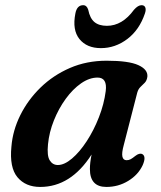

<svg xmlns="http://www.w3.org/2000/svg" viewBox="-20 -709 619 740"><path d="M457 -150Q448.5 -119 451.8 -105.2Q455 -91.5 468 -91.5Q476.5 -91.5 483.8 -95.5Q491 -99.5 501.5 -108Q517.5 -120.5 528.5 -115Q544.5 -106 530 -72.5Q512.5 -35 474.2 -11.8Q436 11.5 390 11.5Q326.5 11.5 326.5 -57.5Q326.5 -69.5 328 -82.8Q329.5 -96 333 -113.5Q253 11.5 135 11.5Q78.5 11.5 47.2 -26Q16 -63.5 24 -144Q29 -206 58.2 -265Q87.5 -324 136.2 -371.5Q185 -419 249.5 -447Q314 -475 391 -475Q476 -475 513.2 -458Q550.5 -441 548 -413.5Q546 -398.5 538 -390.2Q530 -382 521.5 -374Q513 -366 509 -352ZM165 -153Q160.5 -108.5 171.8 -90.8Q183 -73 203 -73Q228 -73 257.5 -98Q287 -123 314.2 -164.8Q341.5 -206.5 361.2 -257Q381 -307.5 387.5 -358Q394 -410 356 -410Q324.5 -410 292.5 -387.8Q260.5 -365.5 233.2 -328Q206 -290.5 187.8 -245Q169.5 -199.5 165 -153ZM392 -609.5Q451.5 -609.5 496.5 -671.5Q512 -689 525.5 -689Q536.5 -689 540 -680.2Q543.5 -671.5 538.5 -657Q517 -593.5 470.5 -558.5Q424 -523.5 369 -523.5Q314.5 -523.5 286.2 -558.5Q258 -593.5 270.5 -657Q276.5 -689 300.5 -689Q314.5 -689 320 -671.5Q326.5 -638.5 344 -624Q361.5 -609.5 392 -609.5Z"/></svg>

Font: Fraunces 9pt Soft SemiBold
Style: Italic
Weight: 600
Italic angle: -16°
Version: Version 1.000;[b76b70a41]